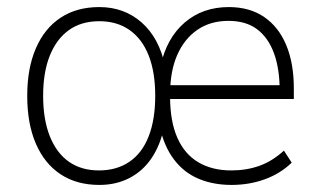

<svg xmlns="http://www.w3.org/2000/svg" viewBox="-20 -515 906 543"><path d="M261 8Q197 8 151.5 -22Q106 -52 81.5 -108.5Q57 -165 57 -244Q57 -322 81.5 -378.5Q106 -435 151.5 -465Q197 -495 261 -495Q331 -495 380.5 -451.5Q430 -408 447 -328H434Q451 -407 502 -451Q553 -495 627 -495Q686 -495 727 -467Q768 -439 789.5 -387.5Q811 -336 811 -265V-235H445V-274H788L771 -258Q771 -320 755 -364Q739 -408 707.5 -432Q676 -456 626 -456Q575 -456 538 -430.5Q501 -405 481 -359Q461 -313 461 -248V-242Q461 -172 481.5 -125.5Q502 -79 541 -56Q580 -33 634 -33Q677 -33 713.5 -46Q750 -59 783 -89L805 -55Q773 -24 729 -8Q685 8 635 8Q583 8 541.5 -9.5Q500 -27 472 -64Q444 -101 432 -156H444Q434 -106 409.5 -69Q385 -32 347 -12Q309 8 261 8ZM260 -33Q310 -33 346 -57.5Q382 -82 400.5 -129.5Q419 -177 419 -244Q419 -311 400.5 -358Q382 -405 346.5 -430Q311 -455 261 -455Q210 -455 175 -430Q140 -405 121 -358Q102 -311 102 -244Q102 -177 121 -129.5Q140 -82 175 -57.5Q210 -33 260 -33Z"/></svg>

Font: Nunito Sans 10pt SemiCondensed ExtraLight
Style: Regular
Weight: 250
Width: 4
Designer: Vernon Adams
Foundry: Vernon Adams
Version: Version 3.101;gftools[0.9.27]